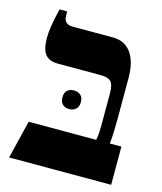

<svg xmlns="http://www.w3.org/2000/svg" viewBox="-100 -721 670 796"><g transform="rotate(15 235.0 -323.5)"><path d="M14 0 54 -164H344Q347 -177 348 -195Q349 -213 349 -251V-366Q349 -401 337 -414.5Q325 -428 292 -428H109Q71 -428 54 -449.5Q37 -471 37 -518Q37 -543 41.5 -571.5Q46 -600 57 -647H90V-629Q90 -592 128 -592H301Q352 -592 379.5 -554Q407 -516 407 -446V-268Q407 -244 406 -214.5Q405 -185 402 -164H452V0ZM163 -298Q163 -319 174 -328.5Q185 -338 202 -338Q219 -338 230.5 -328.5Q242 -319 242 -298Q242 -278 230.5 -268Q219 -258 202 -258Q185 -258 174 -268Q163 -278 163 -298Z"/></g></svg>

Font: Noto Serif Hebrew Condensed ExtraBold
Style: Regular
Weight: 800
Width: 3
Designer: Monotype Design Team
Foundry: Monotype Imaging Inc.
Version: Version 2.004; ttfautohint (v1.8.4.7-5d5b)